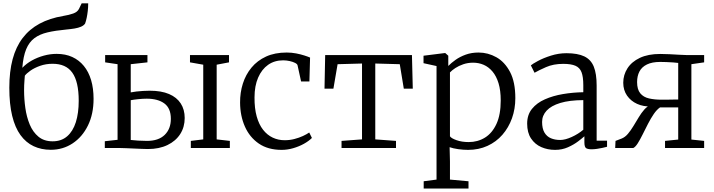

<svg xmlns="http://www.w3.org/2000/svg" viewBox="-20 -882 4255 1144"><path d="M282.5 10.5Q226 10.5 180.2 -11Q134.5 -32.5 102 -77.2Q69.5 -122 52.5 -192Q35.5 -262 35.5 -359.5Q35.5 -455.5 55.2 -529.2Q75 -603 115 -655.5Q155 -708 215.5 -740.8Q276 -773.5 357 -787Q391 -792.5 416.2 -801.5Q441.5 -810.5 450.5 -829L466.5 -862H505.5Q505.5 -839 503 -817Q500.5 -795 496.5 -775.8Q492.5 -756.5 487 -741.5Q479 -730 463 -723Q447 -716 424.5 -712.2Q402 -708.5 374.5 -706Q310 -700 263 -689Q216 -678 184.8 -654.5Q153.5 -631 136 -588.8Q118.5 -546.5 113 -478Q137.5 -503.5 170.2 -521.8Q203 -540 241 -550.5Q279 -561 317.5 -561Q370 -561 410.5 -542.5Q451 -524 479.5 -489.2Q508 -454.5 522.8 -405Q537.5 -355.5 537.5 -293Q537.5 -202.5 504 -134.2Q470.5 -66 412.8 -27.8Q355 10.5 282.5 10.5ZM293.5 -40Q345.5 -40 380 -69.8Q414.5 -99.5 431.8 -153.8Q449 -208 449 -281.5Q449 -338.5 439.5 -380.2Q430 -422 410.8 -449Q391.5 -476 362.2 -489Q333 -502 293.5 -502Q253.5 -502 219 -489.8Q184.5 -477.5 161 -460.8Q137.5 -444 128 -431Q127 -417 125.8 -402.8Q124.5 -388.5 124 -373.8Q123.5 -359 123.5 -344Q123.5 -292 131 -238.5Q138.5 -185 157.2 -140Q176 -95 209.2 -67.5Q242.5 -40 293.5 -40Z M1117 0V-42.5L1191 -51.5V-496.5L1112 -510.5V-554H1344.5V-510.5L1271 -496.5V-51.5L1349.5 -42.5V0ZM604.5 0V-40.5L680.5 -49V-499.5L606.5 -510.5V-554H858.5V-510.5L759 -499.5V-331.5Q774 -334.5 793 -336.8Q812 -339 832.8 -340.2Q853.5 -341.5 872.5 -341.5Q941 -341.5 987.2 -321.8Q1033.5 -302 1057 -265.5Q1080.5 -229 1080.5 -179Q1080.5 -125 1053.8 -83.2Q1027 -41.5 977.8 -17.8Q928.5 6 861.5 6Q847 6 824.5 5Q802 4 777.8 3Q753.5 2 732.2 1Q711 0 698 0ZM855.5 -42.5Q924.5 -42.5 961.2 -78.2Q998 -114 998 -174Q998 -237 959.5 -265.5Q921 -294 854.5 -294Q830.5 -294 804.2 -291.2Q778 -288.5 759 -285V-48Q778 -46 803.2 -44.2Q828.5 -42.5 855.5 -42.5Z M1658 11Q1577 11 1522.2 -26.5Q1467.5 -64 1439.2 -127.8Q1411 -191.5 1410.5 -270.5Q1410 -330 1427 -383.8Q1444 -437.5 1478.5 -479.2Q1513 -521 1565.2 -545Q1617.5 -569 1688 -569Q1717 -569 1744.2 -563.8Q1771.5 -558.5 1793.2 -551.5Q1815 -544.5 1827.5 -539L1823.5 -396.5H1774L1753 -492.5Q1751.5 -500.5 1738.2 -507.2Q1725 -514 1706 -518.2Q1687 -522.5 1667 -522.5Q1615.5 -522.5 1577.5 -495.8Q1539.5 -469 1518 -419.5Q1496.5 -370 1496.5 -301.5Q1496 -236.5 1509.5 -188.2Q1523 -140 1547.5 -108.8Q1572 -77.5 1605 -62Q1638 -46.5 1676 -46.5Q1706.5 -46.5 1734.2 -53.8Q1762 -61 1784.8 -71.5Q1807.5 -82 1822.5 -92.5L1838.5 -60Q1820 -41.5 1790.8 -25.2Q1761.5 -9 1727 1Q1692.5 11 1658 11Z M2015 0V-42.5L2137 -51.5V-503.5L1991.5 -499.5L1966.5 -353.5H1913.5L1917.5 -554H2434.5L2439.5 -353.5H2386L2362 -499.5L2216 -503.5V-51.5L2339.5 -42.5V0Z M2504.5 241.5V198L2581 188V-488.5L2503.5 -505.5V-550L2631 -566H2633L2651 -550V-489Q2668.5 -507 2694.5 -525.5Q2720.5 -544 2755 -556.5Q2789.5 -569 2831.5 -569Q2887.5 -569 2937.5 -541Q2987.5 -513 3019 -453.2Q3050.5 -393.5 3050.5 -297.5Q3050.5 -233 3030.5 -177.2Q3010.5 -121.5 2973.5 -79Q2936.5 -36.5 2884.5 -12.8Q2832.5 11 2769 11Q2741.5 11 2710.5 6.8Q2679.5 2.5 2659 -5L2661 80V188L2771.5 198V241.5ZM2772.5 -35.5Q2826.5 -35.5 2869.5 -62Q2912.5 -88.5 2938 -143.5Q2963.5 -198.5 2963.5 -283.5Q2963.5 -343 2950.5 -385.8Q2937.5 -428.5 2914.5 -455.8Q2891.5 -483 2862 -495.8Q2832.5 -508.5 2799 -508.5Q2767.5 -508.5 2740.5 -499.2Q2713.5 -490 2693 -476.5Q2672.5 -463 2661 -450.5V-70Q2668.5 -58 2700 -46.8Q2731.5 -35.5 2772.5 -35.5Z M3287.5 11Q3243 11 3205.2 -5.5Q3167.5 -22 3144.2 -56.8Q3121 -91.5 3121 -145.5Q3121 -198 3149.8 -233.5Q3178.5 -269 3226.8 -290.2Q3275 -311.5 3334.2 -321.5Q3393.5 -331.5 3455.5 -332.5V-374.5Q3455.5 -424 3445 -451.5Q3434.5 -479 3408.5 -490.2Q3382.5 -501.5 3336 -501.5Q3277.5 -501.5 3233.2 -482Q3189 -462.5 3165 -448.5L3143 -492.5Q3152.5 -501 3184.8 -518.5Q3217 -536 3262.5 -550.5Q3308 -565 3355.5 -565Q3422 -565 3461.5 -546Q3501 -527 3518 -484.8Q3535 -442.5 3535 -372.5V-44H3597V-7.5Q3586 -4.5 3570 -1Q3554 2.5 3536.8 5Q3519.5 7.5 3504.5 7.5Q3483 7.5 3472.5 1Q3462 -5.5 3462 -34.5V-70Q3450 -59 3424.8 -39.8Q3399.5 -20.5 3364.5 -4.8Q3329.5 11 3287.5 11ZM3317.5 -48Q3347.5 -48 3386.5 -65.8Q3425.5 -83.5 3455.5 -109V-285.5Q3372.5 -285 3318.2 -268.5Q3264 -252 3237 -222.8Q3210 -193.5 3210 -155.5Q3210 -116 3224 -92.2Q3238 -68.5 3262.5 -58.2Q3287 -48 3317.5 -48Z M3645.5 0 3647.5 -42.5 3684 -56.5Q3704.5 -64.5 3721.5 -84.8Q3738.5 -105 3754.2 -131Q3770 -157 3785.8 -183.2Q3801.5 -209.5 3819.2 -229.5Q3837 -249.5 3858.5 -257V-248Q3814 -246 3776.2 -263Q3738.5 -280 3716 -312.5Q3693.5 -345 3693.5 -389Q3693.5 -435.5 3718.5 -474.8Q3743.5 -514 3792.5 -537.2Q3841.5 -560.5 3914 -560.5Q3939.5 -560.5 3969.8 -559Q4000 -557.5 4027 -555.8Q4054 -554 4070 -554H4175.5V-510.5L4099.5 -499.5V-50.5L4175.5 -42.5V0H3942.5V-42.5L4021 -50.5V-242H3912.5Q3893.5 -229 3875.5 -202.8Q3857.5 -176.5 3841 -144.2Q3824.5 -112 3809.2 -81.2Q3794 -50.5 3780 -28.2Q3766 -6 3753 0ZM3922 -288Q3938 -288 3957.2 -288.2Q3976.5 -288.5 3994 -288.8Q4011.5 -289 4021 -289V-507Q4011 -508.5 3991.2 -510Q3971.5 -511.5 3950 -512.2Q3928.5 -513 3914 -513Q3865.5 -513 3834.8 -498Q3804 -483 3790 -456Q3776 -429 3776 -393Q3776 -349 3795 -326Q3814 -303 3847.2 -295.5Q3880.5 -288 3922 -288Z"/></svg>

Font: Merriweather 20pt Light
Style: Regular
Weight: 300
Version: Version 2.100